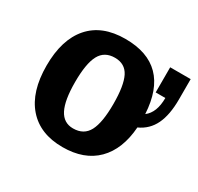

<svg xmlns="http://www.w3.org/2000/svg" viewBox="-123 -684 866 840"><g transform="rotate(30 310.5 -264.0)"><path d="M286.1 -538.1Q511.7 -538.1 524.9 -296.4Q565.9 -327.6 565.9 -401.4H517.1V-528.3H620.6V-425.8Q620.6 -348.1 597.4 -299.6Q574.2 -251 524.4 -228.5Q516.1 -114.3 454.1 -52.2Q392.1 9.8 283.2 9.8Q169.4 9.8 107.2 -61.5Q44.9 -132.8 44.9 -264.6Q44.9 -396 106.9 -467Q168.9 -538.1 286.1 -538.1ZM382.3 -264.6Q382.3 -357.9 360.6 -400.9Q338.9 -443.8 287.6 -443.8Q234.9 -443.8 211.9 -400.9Q189 -357.9 189 -264.6Q189 -172.4 211.7 -128.2Q234.4 -84 282.2 -84Q336.4 -84 359.4 -127.7Q382.3 -171.4 382.3 -264.6Z"/></g></svg>

Font: Cousine
Style: Bold
Weight: 700
Monospace: yes
Designer: Steve Matteson
Foundry: Ascender Corporation
Version: Version 1.20